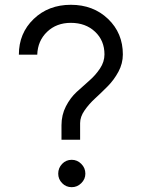

<svg xmlns="http://www.w3.org/2000/svg" viewBox="-20 -775 594 805"><path d="M237.8 -250Q237.8 -293 256.3 -329.1Q274.9 -365.2 301.5 -389.6Q328.1 -414.1 354.5 -437Q380.9 -460 399.4 -488Q418 -516.1 418 -546.9Q418 -605 378.4 -642.1Q338.9 -679.2 276.9 -679.2Q216.8 -679.2 177.5 -641.6Q138.2 -604 136.2 -545.9H59.1Q59.1 -635.7 121.1 -695.3Q183.1 -754.9 277.1 -754.9Q371.1 -754.9 433.1 -695.6Q495.1 -636.2 495.1 -546.9Q495.1 -508.8 476.6 -474.4Q458 -439.9 431.9 -413.6Q405.8 -387.2 379.4 -363Q353 -338.9 334.5 -312Q315.9 -285.2 315.9 -258.8V-189H237.8ZM280.8 9.8Q256.8 9.8 240.5 -7.1Q224.1 -23.9 224.1 -46.9Q224.1 -70.8 240.5 -87.9Q256.8 -105 280.8 -105Q303.7 -105 320.8 -87.9Q337.9 -70.8 337.9 -46.9Q337.9 -23.9 320.8 -7.1Q303.7 9.8 280.8 9.8Z"/></svg>

Font: Oakes Grotesk
Style: Regular
Weight: 400
Designer: Samuel Oakes
Foundry: Samuel Oakes
Version: Version 1.0 | wf-rip DC20170320